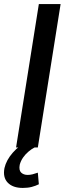

<svg xmlns="http://www.w3.org/2000/svg" viewBox="-22 -725 343 944"><path d="M57 0 169 -705H276L164 0ZM90 199Q41 199 16 173Q-9 147 0 101Q9 62 41 25.5Q73 -11 120 -36L148 0Q134 7 118.5 20Q103 33 91.5 49.5Q80 66 75 85Q70 112 82 123.5Q94 135 114 135Q126 135 138 132Q150 129 164 124L169 181Q153 189 134 194Q115 199 90 199Z"/></svg>

Font: Nunito Sans 7pt SemiCondensed SemiBold
Style: Italic
Weight: 600
Width: 4
Italic angle: -9°
Designer: Vernon Adams
Foundry: Vernon Adams
Version: Version 3.101;gftools[0.9.27]